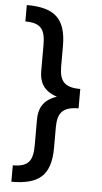

<svg xmlns="http://www.w3.org/2000/svg" viewBox="-60 -803 524 983"><g transform="rotate(5 201.5 -311.0)"><path d="M37.1 59.1V143.6C177.2 143.6 239.7 94.7 239.7 -49.3V-153.8C239.7 -230 267.6 -260.3 347.2 -260.7V-360.4H344.7C266.6 -360.8 239.7 -391.1 239.7 -466.8V-571.8C239.7 -715.3 177.2 -764.6 37.1 -764.6V-680.2C118.2 -680.2 140.1 -647.5 140.1 -566.9V-434.6C140.1 -382.3 158.2 -334 231.4 -310.5C158.2 -286.6 140.1 -237.8 140.1 -185.5V-54.2C140.1 26.4 118.2 59.1 37.1 59.1Z"/></g></svg>

Font: Inteeer Medium
Style: Regular
Weight: 500
Designer: Rasmus Andersson
Foundry: rsms
Version: Version 4.001;Glyphs 3.4 (3402)